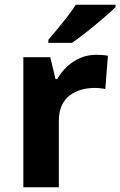

<svg xmlns="http://www.w3.org/2000/svg" viewBox="-20 -786 505 806"><path d="M383 -556Q394 -556 409 -555Q424 -554 433 -552L422 -412Q415 -414 401.5 -415.5Q388 -417 378 -417Q349 -417 322 -409.5Q295 -402 273.5 -386Q252 -370 239.5 -343.5Q227 -317 227 -278V0H78V-546H191L213 -454H220Q236 -482 260 -505Q284 -528 315.5 -542Q347 -556 383 -556ZM465 -756Q451 -742 428 -722Q405 -702 378.5 -680Q352 -658 326.5 -638.5Q301 -619 282 -606H183V-619Q199 -638 220.5 -663.5Q242 -689 263 -716.5Q284 -744 298 -766H465Z"/></svg>

Font: Noto Sans Telugu
Style: Regular
Weight: 400
Designer: Jelle Bosma - Monotype Design Team
Foundry: Monotype Imaging Inc.
Version: Version 2.003